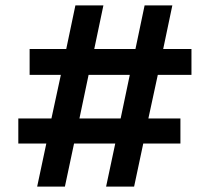

<svg xmlns="http://www.w3.org/2000/svg" viewBox="-20 -693 779 713"><path d="M478 0H374L408 -160H255L221 0H118L152 -160H48V-253H171L206 -415H90V-511H226L260 -673H364L330 -511H483L517 -673H620L586 -511H691V-415H566L531 -253H650V-160H512ZM428 -253 462 -415H309L275 -253Z"/></svg>

Font: Hind Vadodara SemiBold
Style: Regular
Weight: 600
Designer: Hitesh Malaviya
Foundry: Indian Type Foundry
Version: Version 1.001;PS 1.0;hotconv 1.0.86;makeotf.lib2.5.63406; tt